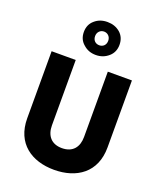

<svg xmlns="http://www.w3.org/2000/svg" viewBox="-182 -1121 1064 1265"><g transform="rotate(20 350.5 -489.0)"><path d="M225 -892C225 -858 237 -830 262 -809C286 -787 315 -776 350 -776C385 -776 414 -787 439 -809C463 -830 475 -858 475 -892C475 -927 463 -955 439 -976C414 -997 385 -1007 350 -1007C315 -1007 286 -997 262 -976C237 -955 225 -927 225 -892ZM304 -892C304 -921 325 -940 350 -940C375 -940 396 -921 396 -892C396 -861 375 -844 350 -844C325 -844 304 -861 304 -892ZM69 -700V-230C69 -54 193 29 350 29C508 29 632 -54 632 -230V-700H463V-242C463 -171 426 -123 350 -123C275 -123 238 -171 238 -242V-700Z"/></g></svg>

Font: Jost
Style: Bold
Weight: 700
Version: Version 3.710